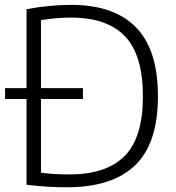

<svg xmlns="http://www.w3.org/2000/svg" viewBox="-20 -767 728 792"><path d="M257 5.5Q216.5 5.5 177.2 3.2Q138 1 89.5 -5V-358.5H1V-403.5H89.5V-729Q132.5 -737.5 180 -742.2Q227.5 -747 272 -747Q450 -747 540.8 -654.5Q631.5 -562 631.5 -370Q631.5 -175 537 -84.8Q442.5 5.5 257 5.5ZM266.5 -47.5Q418 -47.5 493.8 -123.2Q569.5 -199 569.5 -370Q569.5 -539.5 495.8 -617Q422 -694.5 272 -694.5Q243 -694.5 212 -691.8Q181 -689 149 -684V-403.5H322V-358.5H149V-54.5Q200.5 -47.5 266.5 -47.5Z"/></svg>

Font: Encode Sans Lt
Style: Regular
Weight: 300
Designer: Multiple Designers
Foundry: Impallari Type
Version: Version 3.002; ttfautohint (v1.8.3) -l 8 -r 50 -G 200 -x 14 